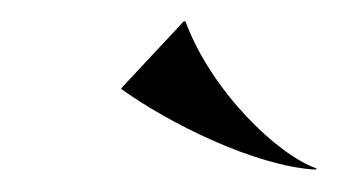

<svg xmlns="http://www.w3.org/2000/svg" viewBox="-20 -796 310 176"><path d="M150 -776.5H148.5L92 -716L91 -714.5C135 -683 213 -644 269 -640.5L270.5 -641.5C234 -654 173 -713.5 150 -776.5Z"/></svg>

Font: Beautique Display Italic
Style: Regular
Weight: 400
Italic angle: -12°
Designer: Nhat-Quang Ngo
Version: Version 1.100;Glyphs 3.2.3 (3260)